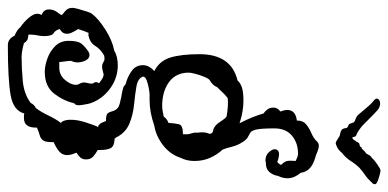

<svg xmlns="http://www.w3.org/2000/svg" viewBox="-346 -388 989 489"><g transform="rotate(90 148.5 -143.5)"><path d="M338 -618Q344 -618 359.5 -613Q375 -608 373 -603Q373 -600 371 -598Q359 -585 350 -579Q341 -573 332 -565Q322 -555 314.5 -543Q307 -531 296 -522Q294 -521 292.5 -519Q291 -517 289 -515Q283 -509 275 -506Q271 -504 268 -504Q266 -504 259 -508.5Q252 -513 250 -514Q239 -516 235 -519Q231 -522 230 -531Q230 -533 226.5 -535Q223 -537 220 -538L216 -549Q215 -552 207.5 -554.5Q200 -557 195 -563Q182 -578 175.5 -586Q169 -594 158 -603Q153 -608 156.5 -612.5Q160 -617 167 -617H170Q178 -616 184.5 -610.5Q191 -605 212 -584Q215 -581 220.5 -575.5Q226 -570 229 -568L236 -563Q243 -558 248 -556.5Q253 -555 253 -547Q258 -546 260 -550Q262 -554 265 -557Q267 -563 270 -564Q273 -565 277 -566Q277 -566 277.5 -566.5Q278 -567 278 -568Q279 -570 281 -570Q283 -570 285 -573Q289 -578 292.5 -580Q296 -582 299 -589Q301 -593 303 -594Q305 -595 308 -598Q310 -601 322 -609.5Q334 -618 338 -618ZM20 331Q10 331 4 326Q-2 321 -5 314Q-12 311 -17.5 307.5Q-23 304 -27 299Q-39 291 -50 278.5Q-61 266 -61 256Q-61 253 -60 250Q-59 247 -58 245Q-72 240 -72 226Q-72 214 -64 204L-61 200Q-58 195 -58 195Q-58 194 -58.5 193.5Q-59 193 -59 192Q-66 187 -71 181.5Q-76 176 -76 166Q-76 162 -73 151Q-70 140 -66.5 129.5Q-63 119 -61 117Q-48 100 -20.5 82.5Q7 65 33 60Q48 51 70 51Q101 51 126.5 68.5Q152 86 164 113Q168 122 169 129Q170 134 171 140Q172 146 172 151Q172 159 167 162Q161 189 142.5 213Q124 237 87 237Q72 237 53.5 230.5Q35 224 21.5 210.5Q8 197 8 176Q8 153 15 144Q22 135 35 126Q40 123 44 123Q53 123 58 133Q63 143 63 154Q63 159 61 165L59 170V172Q59 176 60.5 186Q62 196 62 200H77Q95 200 107.5 185.5Q120 171 120 158Q120 152 117 148Q114 142 114 138Q114 133 115.5 127.5Q117 122 117 117V115Q110 107 116 99Q102 87 94 87Q89 88 83.5 89.5Q78 91 73 91Q69 91 65 89Q61 87 57 85Q54 85 51 85Q48 85 45 86Q29 95 20.5 109Q12 123 -8 126Q-10 126 -10.5 125.5Q-11 125 -12 125Q-17 136 -22 152Q-20 156 -19 157L-16 162Q-14 166 -12 170.5Q-10 175 -10 180Q-10 191 -18 196L-22 199Q-19 210 -11.5 214.5Q-4 219 -4 239Q-4 247 -7 262Q-9 277 -7 279Q2 279 6.5 282Q11 285 14 290Q35 296 50 296Q77 296 110 293Q143 290 166 273Q171 263 179 260Q189 247 198 228Q207 209 217 196L214 193Q209 185 209 171Q209 154 215 135Q221 116 226 104L228 101H227Q224 101 220.5 97.5Q217 94 212 81H210Q196 81 192.5 76.5Q189 72 187.5 65.5Q186 59 181 53Q176 47 159 44Q152 42 144.5 41Q137 40 127 37Q124 36 122 34Q120 32 118 31Q99 26 84.5 15.5Q70 5 70 -13Q70 -22 74.5 -29.5Q79 -37 85 -42Q59 -55 50.5 -83Q42 -111 42 -157Q42 -238 109 -254Q115 -261 126.5 -265Q138 -269 160 -269Q187 -269 215 -260L218 -259Q209 -276 202.5 -292.5Q196 -309 193 -320Q186 -325 182 -331Q178 -337 178 -346Q178 -356 188 -363L187 -366Q184 -374 184 -380Q184 -402 211 -405V-406Q211 -421 221 -429Q231 -437 244 -442.5Q257 -448 265 -457Q269 -461 275 -461Q282 -461 290 -457.5Q298 -454 305 -452Q341 -442 344 -415Q350 -408 354 -399.5Q358 -391 358 -381Q358 -369 352 -357Q350 -344 342 -335Q334 -326 319 -326H317Q316 -326 315 -325.5Q314 -325 313 -325Q300 -325 292 -333.5Q284 -342 284 -349Q284 -354 288.5 -357.5Q293 -361 303 -359L312 -357L316 -355Q319 -357 321 -359.5Q323 -362 324 -365L323 -366Q314 -375 313.5 -383.5Q313 -392 314 -402Q310 -404 305 -406Q300 -408 295 -408Q268 -408 249.5 -392.5Q231 -377 231 -348Q231 -314 234 -301.5Q237 -289 242 -286.5Q247 -284 254.5 -279.5Q262 -275 271 -258Q276 -248 278.5 -237Q281 -226 285 -216Q298 -202 306 -184Q314 -166 314 -144Q314 -125 306 -109Q297 -82 273.5 -64Q250 -46 224 -42Q190 -30 160 -30H144Q140 -30 129 -28Q118 -26 108.5 -22.5Q99 -19 99 -13Q104 0 124 3.5Q144 7 170 9.5Q196 12 219 21.5Q242 31 254 55Q257 59 257 59Q277 60 281.5 69.5Q286 79 286 96V102Q295 107 302.5 113.5Q310 120 310 132Q310 141 305 146.5Q300 152 293 156V157Q299 170 299 180Q299 191 291.5 198.5Q284 206 267 214H266V219Q266 236 261 242Q256 248 248 250Q240 252 229 257V260Q229 290 205 290Q202 290 199 290Q196 290 193 289Q186 317 146 324Q106 331 20 331ZM174 -62Q181 -62 188 -63.5Q195 -65 201 -66Q204 -71 209 -74Q213 -77 217 -78Q218 -95 220.5 -105Q223 -115 246 -115V-116Q246 -121 246 -124.5Q246 -128 245 -132Q244 -136 242.5 -141Q241 -146 242 -153Q241 -156 241 -164Q241 -174 245 -183Q244 -191 236 -192Q228 -193 219 -203Q213 -211 209.5 -216.5Q206 -222 201 -226Q173 -231 154 -229Q146 -223 140 -216.5Q134 -210 126 -202Q122 -191 108 -183Q104 -180 99.5 -169Q95 -158 92 -146.5Q89 -135 89 -130Q89 -97 113 -79.5Q137 -62 174 -62Z"/></g></svg>

Font: Are You Serious
Style: Regular
Weight: 400
Designer: Robert E. Leuschke
Foundry: Robert E. Leuschke
Version: Version 1.100